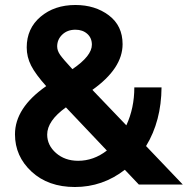

<svg xmlns="http://www.w3.org/2000/svg" viewBox="-20 -739 752 769"><path d="M712 0H536L480 -59Q391 10 280 10Q173 10 106.5 -51.5Q40 -113 40 -201Q40 -307 165 -394Q122 -442 104.5 -476.5Q87 -511 87 -549Q87 -625 142.5 -672Q198 -719 282 -719Q361 -719 416 -677.5Q471 -636 471 -562Q471 -465 350 -379L486 -237Q518 -306 518 -389H627Q626 -254 565 -154ZM293 -95Q355 -95 408 -136L244 -309Q169 -255 169 -200Q169 -157 204.5 -126Q240 -95 293 -95ZM209 -553Q209 -536 221 -519Q233 -502 270 -462Q348 -515 348 -560Q348 -587 329.5 -603.5Q311 -620 282 -620Q250 -620 229.5 -600.5Q209 -581 209 -553Z"/></svg>

Font: Raleway
Style: Bold
Weight: 700
Designer: Matt McInerney, Pablo Impallari, Rodrigo Fuenzalida
Foundry: Matt McInerney, Pablo Impallari, Rodrigo Fuenzalida
Version: Version 3.000